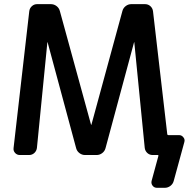

<svg xmlns="http://www.w3.org/2000/svg" viewBox="-20 -774 934 932"><path d="M76.2 -21.5Q62.5 -21.5 53.2 -31.7Q43.9 -42 45.9 -55.7L122.1 -719.7Q124 -734.4 134.8 -744.1Q145.5 -753.9 160.2 -753.9H226.6Q242.2 -753.9 254.4 -744.6Q266.6 -735.4 270.5 -720.7L421.9 -168.9Q421.9 -168 422.9 -168Q423.8 -168 423.8 -168.9L574.2 -720.7Q578.1 -735.4 590.3 -744.6Q602.5 -753.9 617.2 -753.9H683.6Q699.2 -753.9 710 -744.1Q720.7 -734.4 722.7 -719.7L792 -122.1Q793 -118.2 796.9 -118.2H848.6Q862.3 -118.2 870.1 -107.4Q876 -100.6 876 -91.8Q876 -88.9 875 -85L823.2 104.5Q819.3 119.1 807.1 128.4Q794.9 137.7 779.3 137.7H742.2Q728.5 137.7 720.7 127.4Q712.9 117.2 715.8 104.5L749 -17.6Q750 -21.5 746.1 -21.5H720.7Q706.1 -21.5 695.3 -31.2Q684.6 -41 682.6 -55.7L631.8 -569.3Q630.9 -569.3 630.9 -569.3L492.2 -54.7Q488.3 -40 476.1 -30.8Q463.9 -21.5 449.2 -21.5H392.6Q377.9 -21.5 365.7 -30.8Q353.5 -40 349.6 -54.7L210.9 -569.3Q210.9 -569.3 210 -569.3L159.2 -55.7Q157.2 -41 146.5 -31.2Q135.7 -21.5 121.1 -21.5Z"/></svg>

Font: Gen Jyuu GothicL Medium
Style: Regular
Weight: 500
Designer: [Source Han Sans]
Ryoko NISHIZUKA  (kana & ideographs); Paul D. Hunt (Latin, Greek & Cyrillic); Wenlong ZHANG  (bopomofo
Version: Version 1.002.20150607